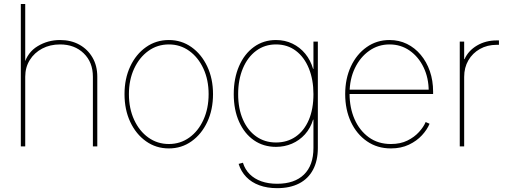

<svg xmlns="http://www.w3.org/2000/svg" viewBox="-20 -748 2587 981"><path d="M108.9 -356V0H86.4V-727.5H108.9V-418.5H103Q120.6 -481 172.6 -512.2Q224.6 -543.5 286.6 -543.5Q342.8 -543.5 385.5 -519.8Q428.2 -496.1 452.6 -454.1Q477.1 -412.1 477.1 -356V0H454.6V-356Q454.6 -430.2 407.7 -475.6Q360.8 -521 286.6 -521Q235.8 -521 195.6 -499.8Q155.3 -478.5 132.1 -441.2Q108.9 -403.8 108.9 -356Z M842.8 10.3Q777.3 10.3 726.1 -26.1Q674.8 -62.5 645.5 -125Q616.2 -187.5 616.2 -267.1Q616.2 -346.2 645.5 -408.7Q674.8 -471.2 726.1 -507.3Q777.3 -543.5 842.8 -543.5Q907.2 -543.5 958.3 -507.3Q1009.3 -471.2 1038.8 -408.7Q1068.4 -346.2 1068.4 -267.1Q1068.4 -187.5 1039.1 -125Q1009.8 -62.5 958.7 -26.1Q907.7 10.3 842.8 10.3ZM842.8 -12.2Q901.4 -12.2 947.3 -45.2Q993.2 -78.1 1019.5 -136Q1045.9 -193.8 1045.9 -267.1Q1045.9 -339.8 1019.3 -397.5Q992.7 -455.1 946.8 -488Q900.9 -521 842.8 -521Q784.2 -521 738 -487.8Q691.9 -454.6 665.3 -397.2Q638.7 -339.8 638.7 -267.1Q638.7 -193.8 665.3 -136Q691.9 -78.1 738 -45.2Q784.2 -12.2 842.8 -12.2Z M1396 213.4Q1345.2 213.4 1305.2 198.7Q1265.1 184.1 1238.3 156.2Q1211.4 128.4 1199.2 89.4L1221.2 83.5Q1231.9 118.2 1256.1 142.1Q1280.3 166 1315.7 178.5Q1351.1 190.9 1396 190.9Q1484.9 190.9 1533.2 143.8Q1581.5 96.7 1581.5 7.8V-136.7H1579.6Q1566.4 -92.8 1538.1 -61.5Q1509.8 -30.3 1471.7 -13.9Q1433.6 2.4 1390.1 2.4Q1326.2 2.4 1277.6 -31.2Q1229 -64.9 1201.7 -125.7Q1174.3 -186.5 1174.3 -267.1Q1174.3 -347.7 1201.4 -410.2Q1228.5 -472.7 1277.3 -508.1Q1326.2 -543.5 1390.1 -543.5Q1436 -543.5 1474.1 -525.1Q1512.2 -506.8 1539.6 -473.6Q1566.9 -440.4 1579.6 -396H1581.5V-535.6H1604V7.8Q1604 73.2 1579.3 119.4Q1554.7 165.5 1508.1 189.5Q1461.4 213.4 1396 213.4ZM1390.1 -20Q1447.8 -20 1491 -50Q1534.2 -80.1 1557.9 -135.5Q1581.5 -190.9 1581.5 -267.1Q1581.5 -340.8 1558.1 -398.4Q1534.7 -456.1 1491.7 -488.5Q1448.7 -521 1390.1 -521Q1332.5 -521 1288.8 -488.5Q1245.1 -456.1 1220.9 -398.4Q1196.8 -340.8 1196.8 -267.1Q1196.8 -192.9 1221.2 -137.2Q1245.6 -81.5 1289.1 -50.8Q1332.5 -20 1390.1 -20Z M1977.1 10.3Q1907.7 10.3 1855 -26.1Q1802.2 -62.5 1772.9 -125.2Q1743.7 -188 1743.7 -267.1Q1743.7 -346.2 1772.9 -408.7Q1802.2 -471.2 1853.5 -507.3Q1904.8 -543.5 1970.2 -543.5Q2018.6 -543.5 2059.1 -523.7Q2099.6 -503.9 2129.6 -468Q2159.7 -432.1 2176.3 -384.3Q2192.9 -336.4 2192.9 -279.8V-267.6H1755.4V-290H2179.7L2170.4 -282.2Q2170.4 -349.6 2144.3 -403.8Q2118.2 -458 2073 -489.5Q2027.8 -521 1970.2 -521Q1912.6 -521 1866.5 -488.5Q1820.3 -456.1 1793.2 -399.7Q1766.1 -343.3 1766.1 -271V-269Q1766.1 -197.3 1791.5 -139.2Q1816.9 -81.1 1864.3 -46.6Q1911.6 -12.2 1977.1 -12.2Q2025.9 -12.2 2061.5 -29.8Q2097.2 -47.4 2120.8 -73.5Q2144.5 -99.6 2154.8 -124.5L2174.8 -115.7Q2162.6 -85.9 2136 -56.9Q2109.4 -27.8 2069.3 -8.8Q2029.3 10.3 1977.1 10.3Z M2329.1 0V-535.6H2351.6V-445.8H2353.5Q2373 -489.3 2417.2 -515.4Q2461.4 -541.5 2517.6 -541.5Q2522 -541.5 2523.4 -541.5Q2524.9 -541.5 2529.3 -541.5V-519Q2526.4 -519 2524.2 -519Q2522 -519 2517.6 -519Q2469.7 -519 2432.1 -497.8Q2394.5 -476.6 2373 -439.7Q2351.6 -402.8 2351.6 -355V0Z"/></svg>

Font: Inter 20pt Thin
Style: Regular
Weight: 250
Version: Version 4.001;git-66647c0bb